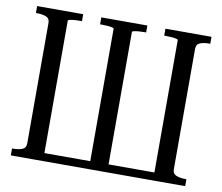

<svg xmlns="http://www.w3.org/2000/svg" viewBox="-78 -805 1041 899"><g transform="rotate(10 442.5 -355.0)"><path d="M743 0H149V-38H743ZM857 -710V-677H852Q826 -677 808.5 -670Q791 -663 791 -641V-68Q791 -47 809 -40Q827 -33 851 -33H857V0H704V-667Q704 -671 694.5 -673Q685 -675 671.5 -676Q658 -677 644 -677H638V-710ZM247 -710V-677H240Q227 -677 213.5 -676Q200 -675 190.5 -673Q181 -671 181 -667V0H28V-33H34Q59 -33 76.5 -40Q94 -47 94 -69V-642Q94 -663 76.5 -670Q59 -677 33 -677H28V-710ZM333 -710H552V-677H545Q532 -677 518 -676Q504 -675 495 -673Q486 -671 486 -667V0H399V-667Q399 -671 390 -673Q381 -675 367 -676Q353 -677 340 -677H333Z"/></g></svg>

Font: Roboto Serif 120pt ExtraCondensed
Style: Regular
Weight: 400
Width: 2
Designer: Greg Gazdowicz
Foundry: Commercial Type
Version: Version 1.008